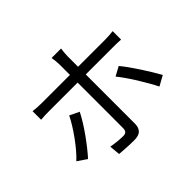

<svg xmlns="http://www.w3.org/2000/svg" viewBox="-170 -1047 1339 1339"><g transform="rotate(-45 500.0 -377.0)"><path d="M561.9 -784.2Q560.9 -777.2 559.4 -764.3Q558 -751.5 556.9 -737.6Q555.8 -723.7 555.8 -712.8Q555.8 -686.7 555.8 -652.4Q555.8 -618.1 555.8 -585.1Q555.8 -552.1 555.8 -527.4Q555.8 -507.4 555.8 -469.3Q555.8 -431.3 555.8 -383.5Q555.8 -335.8 555.8 -285.1Q555.8 -234.4 555.8 -187.5Q555.8 -140.6 555.8 -104.4Q555.8 -68.2 555.8 -50Q555.8 -10.8 535.8 9.3Q515.9 29.4 470.1 29.4Q449.2 29.4 423.7 28.4Q398.1 27.4 373.3 25.7Q348.5 24 327.8 22.2L320.7 -57.3Q353.9 -51.3 385.3 -48.4Q416.6 -45.6 436.4 -45.6Q456.6 -45.6 465.7 -55Q474.7 -64.3 475.1 -83.9Q475.1 -97.6 475.3 -131.9Q475.5 -166.3 475.5 -212.1Q475.5 -257.9 475.5 -308.1Q475.5 -358.3 475.5 -403.8Q475.5 -449.3 475.5 -482.3Q475.5 -515.4 475.5 -527.4Q475.5 -544.8 475.5 -578.8Q475.5 -612.9 475.5 -650.1Q475.5 -687.3 475.5 -713.2Q475.5 -729.3 473.1 -751.3Q470.7 -773.2 468.3 -784.2ZM112.3 -615.7Q133.5 -613.4 153.5 -611.8Q173.4 -610.2 197 -610.2Q209.4 -610.2 246.4 -610.2Q283.3 -610.2 335.7 -610.2Q388.1 -610.2 448.3 -610.2Q508.4 -610.2 568.7 -610.2Q629.1 -610.2 681.5 -610.2Q733.9 -610.2 770.7 -610.2Q807.5 -610.2 820.2 -610.2Q837.7 -610.2 860.6 -611.6Q883.4 -613 902 -615.4V-532.4Q882.5 -533.8 861 -534.2Q839.5 -534.5 821.2 -534.5Q808.5 -534.5 771.9 -534.5Q735.3 -534.5 682.9 -534.5Q630.5 -534.5 570.3 -534.5Q510.2 -534.5 450.1 -534.5Q389.9 -534.5 337.3 -534.5Q284.7 -534.5 247.7 -534.5Q210.8 -534.5 197.7 -534.5Q175 -534.5 153.8 -533.9Q132.5 -533.2 112.3 -531.2ZM342.3 -380.2Q326.1 -348.1 302.6 -310.1Q279 -272.1 251.5 -233.8Q224 -195.6 197.6 -162.4Q171.1 -129.2 149.9 -106L81.1 -152.9Q106.1 -175.7 133.4 -207.9Q160.6 -240.1 186.8 -276.2Q213 -312.4 235.1 -348Q257.2 -383.6 272 -414.1ZM760 -413.7Q780.2 -389.7 803.8 -356.5Q827.5 -323.3 851.8 -286.1Q876.1 -248.9 897.1 -214Q918.1 -179.1 933.1 -152.1L859.4 -111.3Q844.8 -141 824.3 -177Q803.8 -213 780.8 -250Q757.8 -287 734.6 -320.2Q711.5 -353.4 692.1 -377Z"/></g></svg>

Font: Noto Sans KR Thin
Style: Regular
Weight: 100
Designer: Ryoko NISHIZUKA 西塚涼子 (kana, bopomofo & ideographs); Paul D. Hunt (Latin, Greek & Cyrillic); Sandoll Communications 산돌커뮤니
Foundry: Adobe
Version: Version 2.004-H2;hotconv 1.0.118;makeotfexe 2.5.65603